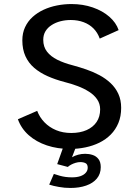

<svg xmlns="http://www.w3.org/2000/svg" viewBox="-20 -726 690 950"><path d="M326.5 11Q264.5 11 212 -6.5Q159.5 -24 122.2 -57Q85 -90 68.5 -136L164 -177.5Q176 -145.5 200 -120.8Q224 -96 257.5 -82Q291 -68 332.5 -68Q376 -68 408.2 -82.2Q440.5 -96.5 458 -122.5Q475.5 -148.5 475.5 -185Q475.5 -212.5 460.8 -234.2Q446 -256 420.5 -272.2Q395 -288.5 363.8 -300.2Q332.5 -312 300 -320Q254 -332 215.8 -349Q177.5 -366 149.2 -390.2Q121 -414.5 105.8 -448Q90.5 -481.5 90.5 -526.5Q90.5 -562.5 104 -591.5Q117.5 -620.5 141.2 -642Q165 -663.5 195.8 -677.8Q226.5 -692 262 -699Q297.5 -706 333.5 -706Q390.5 -706 439 -689.2Q487.5 -672.5 521 -643.2Q554.5 -614 567 -577L473.5 -535Q463 -564.5 442.8 -585Q422.5 -605.5 393.8 -616.2Q365 -627 330 -627Q303.5 -627 279.2 -620.8Q255 -614.5 235.8 -602.2Q216.5 -590 205.2 -571.8Q194 -553.5 194 -529Q194 -494.5 212.5 -470.5Q231 -446.5 263.8 -430.2Q296.5 -414 339.5 -403Q373 -394 407.2 -382.2Q441.5 -370.5 472.2 -354Q503 -337.5 527.2 -314.8Q551.5 -292 565.5 -261.8Q579.5 -231.5 579.5 -192.5Q579.5 -150.5 565.8 -117.5Q552 -84.5 528 -60.2Q504 -36 472 -20.2Q440 -4.5 402.8 3.2Q365.5 11 326.5 11ZM329 204Q314 204 299.8 202.8Q285.5 201.5 271.8 199Q258 196.5 245.8 193.8Q233.5 191 223.5 187.5L246.5 134.5Q261.5 139.5 275.5 143.5Q289.5 147.5 304.5 149.5Q319.5 151.5 336.5 151.5Q360 151.5 377.2 145.8Q394.5 140 404.2 129Q414 118 414 104Q414 87 403.5 81.5Q393 76 377 76Q366.5 76 354.5 79.5Q342.5 83 332.2 88.5Q322 94 315.5 100L263 86L293.5 0.5H356L326.5 77.5L319.5 67.5Q325.5 58.5 337.8 51.2Q350 44 366.8 39.5Q383.5 35 401.5 35Q421 35 438.5 40.8Q456 46.5 467.2 61Q478.5 75.5 478.5 101Q478.5 134.5 459.2 157.5Q440 180.5 406.2 192.2Q372.5 204 329 204Z"/></svg>

Font: Trispace Thin
Style: Regular
Weight: 400
Version: Version 1.210